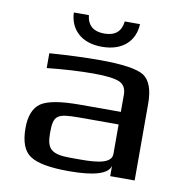

<svg xmlns="http://www.w3.org/2000/svg" viewBox="-78 -756 829 843"><g transform="rotate(10 336.5 -335.0)"><path d="M575 0V-342C575 -404 560 -445 530 -465C500 -484 434 -494 333 -494C266 -494 191 -491 109 -485V-419C185 -427 255 -431 316 -431C373 -431 411 -426 432 -417C452 -408 463 -390 463 -363V-286H281C195 -286 138 -276 108 -256C78 -235 63 -198 63 -144C63 -82 79 -41 111 -21C143 0 200 10 284 10C396 10 457 -9 466 -46V0ZM173 -141C173 -220 187 -230 289 -230H463V-98C463 -47 367 -49 303 -49H280C192 -49 173 -72 173 -141ZM479 -680H411C406 -635 380 -612 331 -612C283 -612 256 -635 251 -680H184C187 -606 238 -553 331 -553C425 -553 476 -606 479 -680Z"/></g></svg>

Font: Gamestation Extended
Style: Regular
Weight: 400
Width: 7
Designer: Jonas Hecksher
Foundry: Jonas Hecksher, Playtypeª, e-types AS
Version: Version 1.003